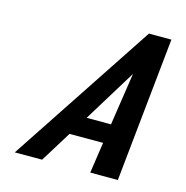

<svg xmlns="http://www.w3.org/2000/svg" viewBox="-100 -762 831 857"><g transform="rotate(15 315.5 -333.5)"><path d="M43 0H169.3L257.7 -143H412.7L391.8 0H519.3L588 -667H484.2ZM313 -232 462.1 -475 425.5 -232Z"/></g></svg>

Font: Din Kursivschrift
Style: Breit
Weight: 400
Version: Version 1.089